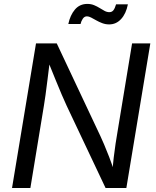

<svg xmlns="http://www.w3.org/2000/svg" viewBox="-20 -946 786 966"><path d="M40.5 0 161.1 -727.5H265.6L485.4 -260.7Q492.2 -246.1 503.9 -219Q515.6 -191.9 529.3 -156.2Q543 -120.6 555.7 -80.1L545.4 -77.1Q547.9 -116.7 552.2 -153.8Q556.6 -190.9 561.5 -223.1Q566.4 -255.4 570.3 -277.3L644.5 -727.5H736.3L615.7 0H511.2L314.9 -415Q303.7 -439.9 290.5 -470Q277.3 -500 260.5 -542.2Q243.7 -584.5 218.8 -645L231.9 -649.4Q224.6 -590.3 219 -545.2Q213.4 -500 209 -467.8Q204.6 -435.5 201.2 -416L132.8 0ZM529.3 -823.2Q511.2 -823.2 494.9 -829.3Q478.5 -835.4 464.4 -843.5Q450.2 -851.6 438.5 -857.7Q426.8 -863.8 417.5 -863.8Q404.3 -863.8 396.2 -851.3Q388.2 -838.9 385.3 -825.2H323.7Q333 -869.6 356.9 -897.9Q380.9 -926.3 419.4 -926.3Q438.5 -926.3 453.6 -919.9Q468.8 -913.6 481.7 -905.5Q494.6 -897.5 506.3 -891.1Q518.1 -884.8 530.3 -884.8Q543 -884.8 550.5 -894.3Q558.1 -903.8 564 -924.3H623.5Q614.3 -877.4 589.4 -850.3Q564.5 -823.2 529.3 -823.2Z"/></svg>

Font: Inter 17pt
Style: Italic
Weight: 400
Italic angle: -9.3988°
Version: Version 4.001;git-66647c0bb